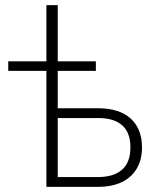

<svg xmlns="http://www.w3.org/2000/svg" viewBox="-20 -725 623 745"><path d="M160 0V-450H12V-487H160V-705H204V-487H352V-450H204V-305H360Q443 -305 487 -265Q531 -225 531 -153Q531 -106 511 -71.5Q491 -37 453 -18.5Q415 0 359 0ZM204 -38H360Q421 -38 453.5 -66.5Q486 -95 486 -153Q486 -211 454 -239Q422 -267 361 -267H204Z"/></svg>

Font: Nunito Sans 10pt SemiCondensed ExtraLight
Style: Regular
Weight: 250
Width: 4
Designer: Vernon Adams
Foundry: Vernon Adams
Version: Version 3.101;gftools[0.9.27]